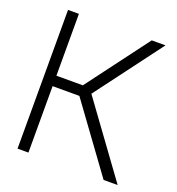

<svg xmlns="http://www.w3.org/2000/svg" viewBox="-121 -748 780 846"><g transform="rotate(20 269.5 -325.0)"><path d="M54.5 0V-650.5H105.5V-360.5H229.5L447 -650.5H511.5L277.5 -338.5L524 0H458L231 -311.5H105.5V0Z"/></g></svg>

Font: Overused Grotesk Light
Style: Regular
Weight: 300
Designer: RandomMaerks
Version: Version 0.005